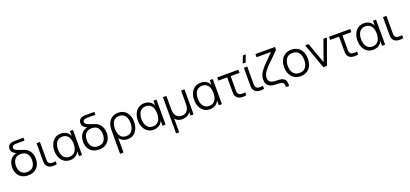

<svg xmlns="http://www.w3.org/2000/svg" viewBox="53 -2213 8301 3885"><g transform="rotate(-20 4204.0 -270.0)"><path d="M294.5 14.5Q215 14.5 158 -18Q101 -50.5 70.5 -108.8Q40 -167 40 -244.5Q40 -321.5 70.5 -380.5Q101 -439.5 158.5 -470Q187 -485 222 -490.5Q215 -493.5 208 -496.5Q168.5 -514 143 -543Q117.5 -572 117.5 -617Q117.5 -642.5 127.2 -666Q137 -689.5 158.8 -706.8Q180.5 -724 216 -730.5Q232 -734 247.2 -734.5Q262.5 -735 275.5 -735H461V-673H292Q277.5 -673 264.8 -672Q252 -671 241 -668.5Q218.5 -663 204.2 -649.8Q190 -636.5 190 -614.5Q190 -593.5 205.2 -578Q220.5 -562.5 248.2 -549.8Q276 -537 314 -524.5Q342.5 -515 375.5 -503.5Q407 -495.5 434 -480Q491 -446.5 521.2 -387Q551.5 -327.5 551.5 -250Q551.5 -171.5 521 -112Q490.5 -52.5 433 -19Q375.5 14.5 294.5 14.5ZM296 -56Q383 -56 426.2 -109.5Q469.5 -163 469.5 -251.5Q469.5 -340 426 -391.8Q382.5 -443.5 296 -443.5Q208.5 -443.5 165.5 -390.2Q122.5 -337 122.5 -250Q122.5 -160.5 166.8 -108.2Q211 -56 296 -56Z M794.5 4.5Q761.5 0 734.2 -15.5Q707 -31 689.5 -63.5Q674 -93 672.8 -123.5Q671.5 -154 671.5 -195.5V-540H745V-198.5Q745 -164 745.5 -142Q746 -120 756 -100.5Q767 -81 783.5 -72Q800 -63 821 -60.5Q835.5 -59 850.5 -59Q858.5 -59 874.2 -59.8Q890 -60.5 910.5 -64.5V0Q892.5 4.5 874 6Q855.5 7.5 840 7.5Q835.5 7.5 823 7.2Q810.5 7 794.5 4.5Z M1197.5 15Q1121 15 1067.2 -22.8Q1013.5 -60.5 985.2 -125Q957 -189.5 957 -270Q957 -351 985.5 -415.2Q1014 -479.5 1068 -517.2Q1122 -555 1199.5 -555Q1278.5 -555 1331.5 -513Q1370 -483 1390 -437V-540H1456V0H1390V-104.5Q1369.5 -58 1330.5 -27.5Q1275.5 15 1197.5 15ZM1205 -53.5Q1262 -53.5 1299.2 -81.5Q1336.5 -109.5 1355 -158.8Q1373.5 -208 1373.5 -270.5Q1373.5 -334 1355 -382.8Q1336.5 -431.5 1299.2 -459Q1262 -486.5 1205.5 -486.5Q1149 -486.5 1111 -458.8Q1073 -431 1054 -382.2Q1035 -333.5 1035 -270.5Q1035 -209 1053.8 -160Q1072.5 -111 1110.2 -82.2Q1148 -53.5 1205 -53.5Z M1820.5 14.5Q1741 14.5 1684 -18Q1627 -50.5 1596.5 -108.8Q1566 -167 1566 -244.5Q1566 -321.5 1596.5 -380.5Q1627 -439.5 1684.5 -470Q1713 -485 1748 -490.5Q1741 -493.5 1734 -496.5Q1694.5 -514 1669 -543Q1643.5 -572 1643.5 -617Q1643.5 -642.5 1653.2 -666Q1663 -689.5 1684.8 -706.8Q1706.5 -724 1742 -730.5Q1758 -734 1773.2 -734.5Q1788.5 -735 1801.5 -735H1987V-673H1818Q1803.5 -673 1790.8 -672Q1778 -671 1767 -668.5Q1744.5 -663 1730.2 -649.8Q1716 -636.5 1716 -614.5Q1716 -593.5 1731.2 -578Q1746.5 -562.5 1774.2 -549.8Q1802 -537 1840 -524.5Q1868.5 -515 1901.5 -503.5Q1933 -495.5 1960 -480Q2017 -446.5 2047.2 -387Q2077.5 -327.5 2077.5 -250Q2077.5 -171.5 2047 -112Q2016.5 -52.5 1959 -19Q1901.5 14.5 1820.5 14.5ZM1822 -56Q1909 -56 1952.2 -109.5Q1995.5 -163 1995.5 -251.5Q1995.5 -340 1952 -391.8Q1908.5 -443.5 1822 -443.5Q1734.5 -443.5 1691.5 -390.2Q1648.5 -337 1648.5 -250Q1648.5 -160.5 1692.8 -108.2Q1737 -56 1822 -56Z M2187 240V-237.5Q2187 -264.5 2188 -286.2Q2189 -308 2191 -324.5Q2198 -391.5 2228 -443.5Q2258 -495.5 2309 -525.2Q2360 -555 2430.5 -555Q2510 -555 2564.5 -517.5Q2619 -480 2647 -415.8Q2675 -351.5 2675 -271.5Q2675 -190 2646.5 -125Q2618 -60 2564.8 -22.5Q2511.5 15 2436 15Q2377 15 2331.5 -9.5Q2286 -34 2261 -73.5V240ZM2428 -53.5Q2485 -53.5 2523 -81.8Q2561 -110 2580.2 -159.2Q2599.5 -208.5 2599.5 -271Q2599.5 -333.5 2580.8 -382.2Q2562 -431 2524 -458.8Q2486 -486.5 2428 -486.5Q2371 -486.5 2333.8 -459.2Q2296.5 -432 2278.5 -383.2Q2260.5 -334.5 2260.5 -271.5Q2260.5 -208 2278.8 -158.8Q2297 -109.5 2334 -81.5Q2371 -53.5 2428 -53.5Z M2995.5 15Q2919 15 2865.2 -22.8Q2811.5 -60.5 2783.2 -125Q2755 -189.5 2755 -270Q2755 -351 2783.5 -415.2Q2812 -479.5 2866 -517.2Q2920 -555 2997.5 -555Q3076.5 -555 3129.5 -513Q3168 -483 3188 -437V-540H3254V0H3188V-104.5Q3167.5 -58 3128.5 -27.5Q3073.5 15 2995.5 15ZM3003 -53.5Q3060 -53.5 3097.2 -81.5Q3134.5 -109.5 3153 -158.8Q3171.5 -208 3171.5 -270.5Q3171.5 -334 3153 -382.8Q3134.5 -431.5 3097.2 -459Q3060 -486.5 3003.5 -486.5Q2947 -486.5 2909 -458.8Q2871 -431 2852 -382.2Q2833 -333.5 2833 -270.5Q2833 -209 2851.8 -160Q2870.5 -111 2908.2 -82.2Q2946 -53.5 3003 -53.5Z M3393.5 240V-540H3467.5V-264.5Q3467.5 -220 3476 -182Q3484.5 -144 3503.5 -115.8Q3522.5 -87.5 3552.2 -72Q3582 -56.5 3624.5 -56.5Q3663 -56.5 3693 -70Q3723 -83.5 3743 -108.8Q3763 -134 3773.5 -170.2Q3784 -206.5 3784 -252V-540H3857.5V0H3791.5V-76.5Q3762 -31.5 3714.8 -9Q3667.5 13.5 3610 13.5Q3560.5 13.5 3522.5 -4.5Q3484.5 -22.5 3459.5 -56V240Z M4208 15Q4131.5 15 4077.8 -22.8Q4024 -60.5 3995.8 -125Q3967.5 -189.5 3967.5 -270Q3967.5 -351 3996 -415.2Q4024.5 -479.5 4078.5 -517.2Q4132.5 -555 4210 -555Q4289 -555 4342 -513Q4380.5 -483 4400.5 -437V-540H4466.5V0H4400.5V-104.5Q4380 -58 4341 -27.5Q4286 15 4208 15ZM4215.5 -53.5Q4272.5 -53.5 4309.8 -81.5Q4347 -109.5 4365.5 -158.8Q4384 -208 4384 -270.5Q4384 -334 4365.5 -382.8Q4347 -431.5 4309.8 -459Q4272.5 -486.5 4216 -486.5Q4159.5 -486.5 4121.5 -458.8Q4083.5 -431 4064.5 -382.2Q4045.5 -333.5 4045.5 -270.5Q4045.5 -209 4064.2 -160Q4083 -111 4120.8 -82.2Q4158.5 -53.5 4215.5 -53.5Z M4876 4.5Q4843 0 4815.8 -15.5Q4788.5 -31 4771 -63.5Q4755.5 -93 4754.2 -123.5Q4753 -154 4753 -195.5V-472H4561.5V-540H5018V-472H4826.5V-198.5Q4826.5 -164 4827 -142Q4827.5 -120 4837.5 -100.5Q4848.5 -81 4865 -72Q4881.5 -63 4902.5 -60.5Q4917 -59 4932 -59Q4940 -59 4955.8 -59.8Q4971.5 -60.5 4992 -64.5V0Q4974 4.5 4955.8 6Q4937.5 7.5 4921.5 7.5Q4917 7.5 4904.5 7.2Q4892 7 4876 4.5Z M5205 -625H5142L5201.5 -780H5264.5ZM5258 4.5Q5225 0 5197.8 -15.5Q5170.5 -31 5153 -63.5Q5137.5 -93 5136.2 -123.5Q5135 -154 5135 -195.5V-540H5208.5V-198.5Q5208.5 -164 5209 -142Q5209.5 -120 5219.5 -100.5Q5230.5 -81 5247 -72Q5263.5 -63 5284.5 -60.5Q5299 -59 5314 -59Q5322 -59 5337.8 -59.8Q5353.5 -60.5 5374 -64.5V0Q5356 4.5 5337.5 6Q5319 7.5 5303.5 7.5Q5299 7.5 5286.5 7.2Q5274 7 5258 4.5Z M5802 120Q5802.5 110 5802.5 101Q5802.5 71.5 5795.2 50Q5788 28.5 5768.8 17.2Q5749.5 6 5719.8 3Q5690 0 5649 0Q5604.5 0 5563.5 -6.5Q5522.5 -13 5490.2 -32Q5458 -51 5439.2 -87.2Q5420.5 -123.5 5420.5 -183Q5420.5 -220 5431.5 -258.2Q5442.5 -296.5 5474 -344Q5505.5 -391.5 5566.5 -456Q5585 -475 5614.8 -505.2Q5644.5 -535.5 5681.8 -573Q5719 -610.5 5761 -652H5450.5V-720H5871.5V-659.5Q5853 -641 5833 -620.2Q5813 -599.5 5790.8 -577.2Q5768.5 -555 5744.2 -530.8Q5720 -506.5 5693.8 -481Q5667.5 -455.5 5639 -428.5Q5583.5 -372 5552.8 -330.5Q5522 -289 5510 -255.5Q5498 -222 5498 -189.5Q5498 -140 5519.8 -114.2Q5541.5 -88.5 5583 -78.8Q5624.5 -69 5684 -69Q5692 -69 5707.5 -68.2Q5723 -67.5 5740.8 -65.8Q5758.5 -64 5773.5 -60.5Q5806.5 -52.5 5831 -31.2Q5855.5 -10 5864 19.2Q5872.5 48.5 5872.5 76Q5872.5 96.5 5869 120Z M6160.5 15Q6080 15 6023 -21.5Q5966 -58 5935.5 -122.5Q5905 -187 5905 -270.5Q5905 -355.5 5936 -419.5Q5967 -483.5 6024.2 -519.2Q6081.5 -555 6160.5 -555Q6241.5 -555 6298.8 -518.8Q6356 -482.5 6386.2 -418.2Q6416.5 -354 6416.5 -270.5Q6416.5 -185.5 6386 -121.2Q6355.5 -57 6298 -21Q6240.5 15 6160.5 15ZM6160.5 -55.5Q6250.5 -55.5 6294.5 -115.2Q6338.5 -175 6338.5 -270.5Q6338.5 -368.5 6294.2 -426.5Q6250 -484.5 6160.5 -484.5Q6100 -484.5 6060.8 -457.2Q6021.5 -430 6002.2 -381.8Q5983 -333.5 5983 -270.5Q5983 -173 6028 -114.2Q6073 -55.5 6160.5 -55.5Z M6652.5 0 6456.5 -540H6531L6690.5 -96L6849 -540H6924.5L6728.5 0Z M7284 4.5Q7251 0 7223.8 -15.5Q7196.5 -31 7179 -63.5Q7163.5 -93 7162.2 -123.5Q7161 -154 7161 -195.5V-472H6969.5V-540H7426V-472H7234.5V-198.5Q7234.5 -164 7235 -142Q7235.5 -120 7245.5 -100.5Q7256.5 -81 7273 -72Q7289.5 -63 7310.5 -60.5Q7325 -59 7340 -59Q7348 -59 7363.8 -59.8Q7379.5 -60.5 7400 -64.5V0Q7382 4.5 7363.8 6Q7345.5 7.5 7329.5 7.5Q7325 7.5 7312.5 7.2Q7300 7 7284 4.5Z M7723.5 15Q7647 15 7593.2 -22.8Q7539.5 -60.5 7511.2 -125Q7483 -189.5 7483 -270Q7483 -351 7511.5 -415.2Q7540 -479.5 7594 -517.2Q7648 -555 7725.5 -555Q7804.5 -555 7857.5 -513Q7896 -483 7916 -437V-540H7982V0H7916V-104.5Q7895.5 -58 7856.5 -27.5Q7801.5 15 7723.5 15ZM7731 -53.5Q7788 -53.5 7825.2 -81.5Q7862.5 -109.5 7881 -158.8Q7899.5 -208 7899.5 -270.5Q7899.5 -334 7881 -382.8Q7862.5 -431.5 7825.2 -459Q7788 -486.5 7731.5 -486.5Q7675 -486.5 7637 -458.8Q7599 -431 7580 -382.2Q7561 -333.5 7561 -270.5Q7561 -209 7579.8 -160Q7598.5 -111 7636.2 -82.2Q7674 -53.5 7731 -53.5Z M8255 4.5Q8222 0 8194.8 -15.5Q8167.5 -31 8150 -63.5Q8134.5 -93 8133.2 -123.5Q8132 -154 8132 -195.5V-540H8205.5V-198.5Q8205.5 -164 8206 -142Q8206.5 -120 8216.5 -100.5Q8227.5 -81 8244 -72Q8260.5 -63 8281.5 -60.5Q8296 -59 8311 -59Q8319 -59 8334.8 -59.8Q8350.5 -60.5 8371 -64.5V0Q8353 4.5 8334.5 6Q8316 7.5 8300.5 7.5Q8296 7.5 8283.5 7.2Q8271 7 8255 4.5Z"/></g></svg>

Font: Cns Manrope
Style: Regular
Weight: 400
Designer: Mikhail Sharanda
Foundry: Mikhail Sharanda
Version: Version 4.504